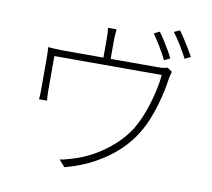

<svg xmlns="http://www.w3.org/2000/svg" viewBox="-91 -936 1181 1071"><g transform="rotate(10 500.0 -401.0)"><path d="M734 -806Q747 -789 762 -765Q777 -741 792 -716Q807 -691 817 -669L784 -653Q770 -683 746 -723Q722 -763 702 -791ZM843 -833Q857 -815 873 -790Q889 -765 904 -740.5Q919 -716 929 -697L896 -681Q879 -714 856 -752Q833 -790 811 -818ZM494 -777Q492 -761 491 -744Q490 -727 490 -716Q490 -705 490 -681.5Q490 -658 490 -633Q490 -608 490 -590H449Q449 -609 449 -634.5Q449 -660 449 -682.5Q449 -705 449 -716Q449 -727 448.5 -744Q448 -761 445 -777ZM839 -597Q837 -590 833.5 -578Q830 -566 828 -552Q825 -526 817 -488.5Q809 -451 796.5 -407Q784 -363 766.5 -319.5Q749 -276 726 -238Q691 -179 636.5 -127.5Q582 -76 508 -35Q434 6 341 31L307 -7Q325 -9 343.5 -14.5Q362 -20 380 -25Q438 -42 496 -75Q554 -108 604 -153.5Q654 -199 687 -252Q715 -299 736 -357Q757 -415 770 -472Q783 -529 786 -570H178Q178 -552 178 -523Q178 -494 178 -462Q178 -430 178 -403.5Q178 -377 178 -366Q178 -355 179 -340.5Q180 -326 181 -318H135Q137 -327 137.5 -341.5Q138 -356 138 -366Q138 -378 138 -402Q138 -426 138 -454Q138 -482 138 -506.5Q138 -531 138 -543Q138 -558 137.5 -578Q137 -598 135 -613Q153 -612 175 -610.5Q197 -609 221 -609H754Q779 -609 791.5 -611Q804 -613 811 -616Z"/></g></svg>

Font: Noto Sans KR ExtraLight
Style: Regular
Weight: 250
Designer: Ryoko NISHIZUKA  (kana, bopomofo & ideographs); Paul D. Hunt (Latin, Greek & Cyrillic); Sandoll Communications , Soo-you
Foundry: Adobe
Version: Version 2.004-H2;hotconv 1.0.118;makeotfexe 2.5.65603